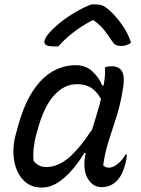

<svg xmlns="http://www.w3.org/2000/svg" viewBox="-20 -838 640 869"><path d="M322 -543Q367 -543 397 -516Q427 -489 443 -451H449Q458 -504 455 -533Q463 -536 470.5 -537Q478 -538 487 -538Q521 -538 534 -511.5Q547 -485 533 -417Q523 -358 505.5 -304.5Q488 -251 471.5 -199Q455 -147 447 -90Q457 -79 473 -79Q491 -79 512.5 -96Q534 -113 548 -139H554Q553 -129 552 -118Q551 -107 546 -93Q535 -48 512 -23Q497 -7 480 1Q463 9 440 9Q401 9 378 -28.5Q355 -66 365 -130Q366 -138 368 -146H362Q322 -79 271.5 -34Q221 11 169 11Q129 11 101 -9.5Q73 -30 58 -64Q43 -98 41 -140Q39 -182 50 -225L56 -246Q83 -353 124 -418.5Q165 -484 216 -513.5Q267 -543 322 -543ZM132 -110Q142 -97 156 -89.5Q170 -82 189 -82Q239 -82 287 -120.5Q335 -159 397 -252Q407 -285 417.5 -319Q428 -353 437 -390Q419 -423 393.5 -440Q368 -457 328 -457Q270 -457 224 -405.5Q178 -354 150 -250L145 -233Q136 -199 132.5 -169Q129 -139 132 -110ZM393 -818H413Q429 -818 442.5 -813.5Q456 -809 478 -789Q505 -764 532 -726.5Q559 -689 573 -645Q563 -637 552 -633.5Q541 -630 529 -630Q511 -630 502 -636Q493 -642 482 -659Q469 -680 451.5 -702Q434 -724 404 -746H398Q345 -718 307 -687.5Q269 -657 244 -628H223Q177 -628 181 -652Q183 -662 192 -675.5Q201 -689 220 -707Q256 -742 302.5 -771.5Q349 -801 393 -818Z"/></svg>

Font: Recursive Sn Csl St
Style: Italic
Weight: 400
Italic angle: -15°
Version: Version 1.079;hotconv 1.0.112;makeotfexe 2.5.65598; ttfautoh